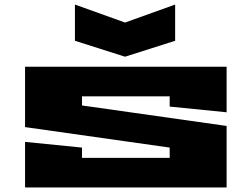

<svg xmlns="http://www.w3.org/2000/svg" viewBox="-20 -823 1105 843"><path d="M90 0V-200L340 -175V-130H725V-175L90 -265V-530H975V-330L725 -355V-400H340V-360L975 -270V0ZM309 -644V-803L529 -724L749 -803V-644L529 -574Z"/></svg>

Font: Stalin One
Style: Regular
Weight: 400
Designer: Jovanny Lemonad
Foundry: Alexey Maslov, Jovanny Lemonad
Version: Version 3.002; ttfautohint (v0.91) -l 8 -r 50 -G 200 -x 0 -w